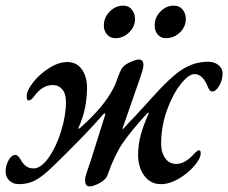

<svg xmlns="http://www.w3.org/2000/svg" viewBox="-41 -642 813 684"><path d="M262 -4Q262 -13 283 -72L334 -234V-236Q334 -239 331 -238Q328 -237 326 -234Q291 -193 236.5 -137.5Q182 -82 144 -46Q111 -14 85.5 0Q60 14 26 14Q6 14 -7.5 1.5Q-21 -11 -21 -31Q-21 -52 -10.5 -71Q0 -90 14 -90Q19 -90 23.5 -85.5Q28 -81 31 -75.5Q34 -70 37 -66Q46 -53 56 -47.5Q66 -42 79 -42Q105 -42 132 -80Q159 -118 176.5 -174Q194 -230 194 -279Q194 -308 181 -323.5Q168 -339 147 -339Q109 -339 80 -298Q69 -284 61 -284Q54 -284 54 -300Q54 -319 77 -348.5Q100 -378 134 -399.5Q168 -421 199 -421Q232 -421 250.5 -395Q269 -369 269 -330Q269 -253 239 -188Q237 -184 239 -183.5Q241 -183 245 -187Q328 -260 362 -326Q371 -342 378 -364Q386 -386 391 -395Q399 -410 421.5 -420Q444 -430 453 -430Q462 -430 466 -425Q470 -420 470 -409Q470 -397 452 -347L396 -186Q395 -182 397 -182.5Q399 -183 401 -186Q418 -206 443 -231L496 -289Q565 -367 608 -394.5Q651 -422 700 -422Q723 -422 737.5 -410Q752 -398 752 -381Q752 -357 740 -336.5Q728 -316 715 -316Q705 -316 699 -334Q681 -378 652 -378Q631 -378 602.5 -342Q574 -306 553.5 -248.5Q533 -191 533 -129Q533 -99 547.5 -78.5Q562 -58 587 -58Q620 -58 654 -98Q665 -107 667 -107Q674 -107 674 -96Q674 -78 651.5 -51.5Q629 -25 596 -5.5Q563 14 532 14Q495 14 473 -16Q451 -46 451 -90Q451 -125 460 -159.5Q469 -194 488 -236Q490 -240 487.5 -240.5Q485 -241 482 -237Q423 -172 395 -130.5Q367 -89 343 -21Q338 -3 315 9.5Q292 22 279 22Q269 22 265.5 16Q262 10 262 -4ZM329 -551Q329 -580 350 -601Q371 -622 399 -622Q417 -622 428.5 -608Q440 -594 440 -574Q440 -547 419 -526.5Q398 -506 370 -506Q352 -506 340.5 -519Q329 -532 329 -551ZM510 -551Q510 -580 530.5 -601Q551 -622 579 -622Q598 -622 609.5 -608Q621 -594 621 -574Q621 -547 600 -526.5Q579 -506 550 -506Q532 -506 521 -519Q510 -532 510 -551Z"/></svg>

Font: EB Garamond Medium
Style: Italic
Weight: 500
Italic angle: -17.2°
Designer: Georg Duffner and Octavio Pardo
Foundry: Georg Duffner
Version: Version 1.000